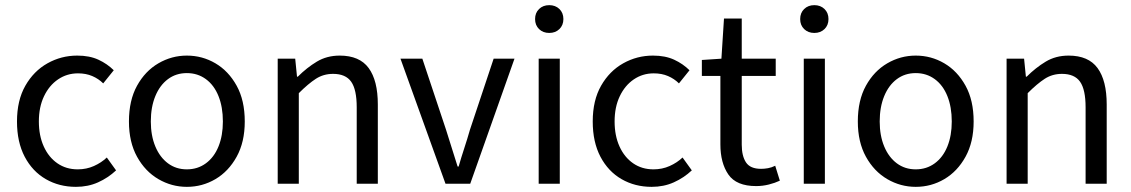

<svg xmlns="http://www.w3.org/2000/svg" viewBox="-20 -714 4396 746"><path d="M275 12Q210 12 158 -18Q106 -48 76 -105Q46 -162 46 -242Q46 -324 78.5 -381Q111 -438 164.5 -468Q218 -498 280 -498Q328 -498 362.5 -482Q397 -466 422 -441L381 -390Q363 -408 338.5 -418.5Q314 -429 283 -429Q240 -429 205.5 -405.5Q171 -382 151 -340Q131 -298 131 -242Q131 -187 150 -145Q169 -103 203 -79.5Q237 -56 282 -56Q316 -56 345 -69Q374 -82 395 -102L431 -52Q400 -23 361 -5.5Q322 12 275 12Z M706 12Q647 12 595.5 -18Q544 -48 512.5 -105Q481 -162 481 -242Q481 -324 512.5 -381Q544 -438 595.5 -468Q647 -498 706 -498Q766 -498 817 -468Q868 -438 899.5 -381Q931 -324 931 -242Q931 -162 899.5 -105Q868 -48 817 -18Q766 12 706 12ZM706 -56Q748 -56 780 -79.5Q812 -103 829 -145Q846 -187 846 -242Q846 -298 829 -340.5Q812 -383 780 -406.5Q748 -430 706 -430Q664 -430 632.5 -406.5Q601 -383 583.5 -340.5Q566 -298 566 -242Q566 -187 583.5 -145Q601 -103 632.5 -79.5Q664 -56 706 -56Z M1059 0V-486H1127L1134 -416H1137Q1172 -451 1211 -474.5Q1250 -498 1300 -498Q1377 -498 1412.5 -449.5Q1448 -401 1448 -308V0H1366V-297Q1366 -366 1344.5 -396.5Q1323 -427 1274 -427Q1237 -427 1207.5 -408Q1178 -389 1141 -352V0Z M1711 0 1536 -486H1621L1713 -210Q1724 -175 1735.5 -138.5Q1747 -102 1758 -67H1762Q1772 -102 1784 -138.5Q1796 -175 1806 -210L1898 -486H1979L1807 0Z M2073 0V-486H2155V0ZM2114 -586Q2090 -586 2074.5 -601Q2059 -616 2059 -640Q2059 -664 2074.5 -679Q2090 -694 2114 -694Q2138 -694 2153.5 -679Q2169 -664 2169 -640Q2169 -616 2153.5 -601Q2138 -586 2114 -586Z M2512 12Q2447 12 2395 -18Q2343 -48 2313 -105Q2283 -162 2283 -242Q2283 -324 2315.5 -381Q2348 -438 2401.5 -468Q2455 -498 2517 -498Q2565 -498 2599.5 -482Q2634 -466 2659 -441L2618 -390Q2600 -408 2575.5 -418.5Q2551 -429 2520 -429Q2477 -429 2442.5 -405.5Q2408 -382 2388 -340Q2368 -298 2368 -242Q2368 -187 2387 -145Q2406 -103 2440 -79.5Q2474 -56 2519 -56Q2553 -56 2582 -69Q2611 -82 2632 -102L2668 -52Q2637 -23 2598 -5.5Q2559 12 2512 12Z M2918 9Q2841 9 2810 -36Q2779 -81 2779 -153V-419H2707V-481L2783 -486L2793 -642H2862V-486H2994V-419H2862V-152Q2862 -108 2878.5 -83Q2895 -58 2937 -58Q2950 -58 2964 -60.5Q2978 -63 2992 -70L3010 -12Q2991 -3 2967 3Q2943 9 2918 9Z M3103 0V-486H3185V0ZM3144 -586Q3120 -586 3104.5 -601Q3089 -616 3089 -640Q3089 -664 3104.5 -679Q3120 -694 3144 -694Q3168 -694 3183.5 -679Q3199 -664 3199 -640Q3199 -616 3183.5 -601Q3168 -586 3144 -586Z M3538 12Q3479 12 3427.5 -18Q3376 -48 3344.5 -105Q3313 -162 3313 -242Q3313 -324 3344.5 -381Q3376 -438 3427.5 -468Q3479 -498 3538 -498Q3598 -498 3649 -468Q3700 -438 3731.5 -381Q3763 -324 3763 -242Q3763 -162 3731.5 -105Q3700 -48 3649 -18Q3598 12 3538 12ZM3538 -56Q3580 -56 3612 -79.5Q3644 -103 3661 -145Q3678 -187 3678 -242Q3678 -298 3661 -340.5Q3644 -383 3612 -406.5Q3580 -430 3538 -430Q3496 -430 3464.5 -406.5Q3433 -383 3415.5 -340.5Q3398 -298 3398 -242Q3398 -187 3415.5 -145Q3433 -103 3464.5 -79.5Q3496 -56 3538 -56Z M3891 0V-486H3959L3966 -416H3969Q4004 -451 4043 -474.5Q4082 -498 4132 -498Q4209 -498 4244.5 -449.5Q4280 -401 4280 -308V0H4198V-297Q4198 -366 4176.5 -396.5Q4155 -427 4106 -427Q4069 -427 4039.5 -408Q4010 -389 3973 -352V0Z"/></svg>

Font: Source Sans 3
Style: Regular
Weight: 400
Designer: Paul D. Hunt
Foundry: Adobe
Version: Version 3.046;hotconv 1.0.118;makeotfexe 2.5.65603